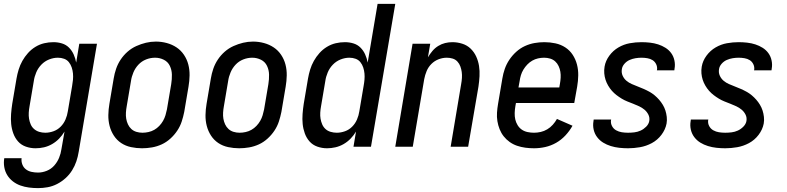

<svg xmlns="http://www.w3.org/2000/svg" viewBox="-29 -755 4049 988"><path d="M167 213Q143 213 120 210Q97 207 76 199.5Q55 192 37.5 178.5Q20 165 8.5 146.5Q-3 128 -7 105Q-11 82 -7 59H82Q80 76 86 91.5Q92 107 104.5 116.5Q117 126 133.5 129.5Q150 133 167 133Q189 133 211.5 124Q234 115 250 97Q266 79 275 57Q284 35 287 13L303 -78Q291 -58 275 -41.5Q259 -25 239 -13.5Q219 -2 197.5 3Q176 8 154 8Q128 8 104 -0.5Q80 -9 64 -27Q48 -45 39.5 -68.5Q31 -92 28.5 -117Q26 -142 28 -168.5Q30 -195 34 -221L56 -351Q60 -374 67 -397Q74 -420 86 -441.5Q98 -463 115 -482Q132 -501 153.5 -514Q175 -527 198.5 -532.5Q222 -538 246 -538Q269 -538 290 -531.5Q311 -525 326 -510Q341 -495 350 -475Q359 -455 363 -433L379 -530H470L376 26Q372 51 364 75Q356 99 342 121.5Q328 144 308 162Q288 180 264.5 192Q241 204 216 208.5Q191 213 167 213ZM204 -72Q225 -72 246 -79.5Q267 -87 283 -103Q299 -119 308 -140Q317 -161 320 -182L342 -312Q345 -328 346.5 -344.5Q348 -361 346.5 -377Q345 -393 340 -408Q335 -423 325.5 -435Q316 -447 301 -452.5Q286 -458 269 -458Q246 -458 223.5 -449Q201 -440 184 -422.5Q167 -405 157.5 -382.5Q148 -360 145 -338L123 -208Q120 -192 119 -175.5Q118 -159 120.5 -144Q123 -129 129 -115Q135 -101 146.5 -91Q158 -81 173 -76.5Q188 -72 204 -72Z M702 8Q673 8 645 2Q617 -4 594.5 -19Q572 -34 557 -57Q542 -80 535 -107Q528 -134 528.5 -163Q529 -192 534 -221L556 -351Q560 -376 568.5 -401Q577 -426 592 -448.5Q607 -471 627.5 -489Q648 -507 672.5 -518Q697 -529 722 -535Q747 -541 773 -541Q802 -541 829.5 -533.5Q857 -526 879.5 -511Q902 -496 917.5 -473Q933 -450 940 -423Q947 -396 946.5 -367Q946 -338 941 -309L919 -179Q914 -154 906 -129.5Q898 -105 883 -82.5Q868 -60 847.5 -41.5Q827 -23 803 -12Q779 -1 753 3.5Q727 8 702 8ZM704 -72Q719 -72 735 -75.5Q751 -79 765 -87Q779 -95 790.5 -107Q802 -119 810 -133Q818 -147 822.5 -162Q827 -177 830 -192L852 -322Q856 -347 855.5 -371Q855 -395 845 -416Q835 -437 814 -447.5Q793 -458 769 -458Q745 -458 722.5 -449Q700 -440 683.5 -422.5Q667 -405 657.5 -382.5Q648 -360 645 -338L623 -208Q620 -192 619 -175.5Q618 -159 620.5 -144Q623 -129 629.5 -115Q636 -101 647 -91Q658 -81 673 -76.5Q688 -72 704 -72Q704 -72 704 -72Q704 -72 704 -72Z M1202 8Q1173 8 1145 2Q1117 -4 1094.5 -19Q1072 -34 1057 -57Q1042 -80 1035 -107Q1028 -134 1028.5 -163Q1029 -192 1034 -221L1056 -351Q1060 -376 1068.5 -401Q1077 -426 1092 -448.5Q1107 -471 1127.5 -489Q1148 -507 1172.5 -518Q1197 -529 1222 -535Q1247 -541 1273 -541Q1302 -541 1329.5 -533.5Q1357 -526 1379.5 -511Q1402 -496 1417.5 -473Q1433 -450 1440 -423Q1447 -396 1446.5 -367Q1446 -338 1441 -309L1419 -179Q1414 -154 1406 -129.5Q1398 -105 1383 -82.5Q1368 -60 1347.5 -41.5Q1327 -23 1303 -12Q1279 -1 1253 3.5Q1227 8 1202 8ZM1204 -72Q1219 -72 1235 -75.5Q1251 -79 1265 -87Q1279 -95 1290.5 -107Q1302 -119 1310 -133Q1318 -147 1322.5 -162Q1327 -177 1330 -192L1352 -322Q1356 -347 1355.5 -371Q1355 -395 1345 -416Q1335 -437 1314 -447.5Q1293 -458 1269 -458Q1245 -458 1222.5 -449Q1200 -440 1183.5 -422.5Q1167 -405 1157.5 -382.5Q1148 -360 1145 -338L1123 -208Q1120 -192 1119 -175.5Q1118 -159 1120.5 -144Q1123 -129 1129.5 -115Q1136 -101 1147 -91Q1158 -81 1173 -76.5Q1188 -72 1204 -72Q1204 -72 1204 -72Q1204 -72 1204 -72Z M1654 8Q1628 8 1604 -0.5Q1580 -9 1564 -27Q1548 -45 1539.5 -68.5Q1531 -92 1528.5 -117Q1526 -142 1528 -168.5Q1530 -195 1534 -221L1556 -351Q1560 -374 1567 -397Q1574 -420 1586 -441.5Q1598 -463 1615 -482Q1632 -501 1653.5 -514Q1675 -527 1698.5 -532.5Q1722 -538 1746 -538Q1769 -538 1790 -531.5Q1811 -525 1826 -510Q1841 -495 1850 -475Q1859 -455 1863 -433L1914 -735H2005L1880 0H1790L1803 -78Q1791 -58 1775 -41.5Q1759 -25 1739 -13.5Q1719 -2 1697 3Q1675 8 1654 8ZM1704 -72Q1725 -72 1746 -79.5Q1767 -87 1783 -103Q1799 -119 1808 -140Q1817 -161 1820 -182L1842 -312Q1845 -328 1846.5 -344.5Q1848 -361 1846.5 -377Q1845 -393 1840 -408Q1835 -423 1825.5 -435Q1816 -447 1801 -452.5Q1786 -458 1769 -458Q1746 -458 1723.5 -449Q1701 -440 1684 -422.5Q1667 -405 1657.5 -382.5Q1648 -360 1645 -338L1623 -208Q1620 -192 1619 -175.5Q1618 -159 1620.5 -144Q1623 -129 1629 -115Q1635 -101 1646 -91Q1657 -81 1672.5 -76.5Q1688 -72 1704 -72Q1704 -72 1704 -72Q1704 -72 1704 -72Z M2005 0 2094 -530H2185L2173 -460Q2183 -477 2196 -492.5Q2209 -508 2226 -518.5Q2243 -529 2261.5 -533.5Q2280 -538 2299 -538Q2325 -538 2350 -530Q2375 -522 2393 -504.5Q2411 -487 2421.5 -464Q2432 -441 2436 -415.5Q2440 -390 2438.5 -363Q2437 -336 2433 -309L2380 0H2290L2344 -322Q2347 -338 2348 -354Q2349 -370 2347 -384.5Q2345 -399 2340 -413Q2335 -427 2325 -438Q2315 -449 2300.5 -453.5Q2286 -458 2270 -458Q2249 -458 2228 -450Q2207 -442 2191 -426Q2175 -410 2166.5 -389.5Q2158 -369 2154 -348L2095 0Z M2719 8Q2696 8 2674 5Q2652 2 2631.5 -5Q2611 -12 2593.5 -24.5Q2576 -37 2563 -53.5Q2550 -70 2542 -90Q2534 -110 2530.5 -131.5Q2527 -153 2528.5 -175.5Q2530 -198 2534 -221L2556 -351Q2560 -376 2568.5 -400.5Q2577 -425 2592 -447.5Q2607 -470 2627.5 -488.5Q2648 -507 2672 -518Q2696 -529 2721.5 -533.5Q2747 -538 2772 -538Q2801 -538 2829 -532Q2857 -526 2880 -511Q2903 -496 2918 -473Q2933 -450 2940 -423Q2947 -396 2946.5 -367Q2946 -338 2941 -309L2926 -225H2626L2623 -208Q2620 -191 2619.5 -173.5Q2619 -156 2622.5 -140.5Q2626 -125 2634.5 -111Q2643 -97 2656 -88Q2669 -79 2685.5 -75.5Q2702 -72 2719 -72Q2736 -72 2753.5 -76Q2771 -80 2787 -89.5Q2803 -99 2815.5 -113Q2828 -127 2837 -143L2917 -108Q2902 -81 2880.5 -58Q2859 -35 2832.5 -20Q2806 -5 2777 1.5Q2748 8 2719 8ZM2639 -305H2849L2852 -322Q2855 -338 2856 -354.5Q2857 -371 2854.5 -386Q2852 -401 2845.5 -415Q2839 -429 2828 -439Q2817 -449 2802 -453.5Q2787 -458 2771 -458Q2755 -458 2739.5 -454.5Q2724 -451 2710 -443Q2696 -435 2684.5 -423Q2673 -411 2664.5 -397Q2656 -383 2651.5 -368Q2647 -353 2645 -338Z M3203 8Q3180 8 3157.5 5.5Q3135 3 3114 -3.5Q3093 -10 3075 -21Q3057 -32 3044 -49Q3031 -66 3026 -87.5Q3021 -109 3025 -132Q3025 -134 3025.5 -136Q3026 -138 3026 -140H3116Q3116 -139 3115.5 -138Q3115 -137 3115 -136Q3113 -120 3120.5 -106Q3128 -92 3141.5 -84.5Q3155 -77 3170.5 -74.5Q3186 -72 3203 -72Q3219 -72 3235.5 -74Q3252 -76 3267.5 -83Q3283 -90 3296 -103Q3309 -116 3312 -132Q3315 -150 3307.5 -165Q3300 -180 3287.5 -190.5Q3275 -201 3260 -208Q3245 -215 3229.5 -221Q3214 -227 3199 -233Q3184 -239 3170 -247.5Q3156 -256 3143 -266Q3130 -276 3119.5 -288Q3109 -300 3100.5 -314.5Q3092 -329 3087 -344.5Q3082 -360 3080.5 -377Q3079 -394 3082 -412Q3087 -442 3106.5 -468.5Q3126 -495 3153.5 -511Q3181 -527 3211.5 -532.5Q3242 -538 3272 -538Q3294 -538 3316 -535.5Q3338 -533 3358 -526.5Q3378 -520 3395.5 -509Q3413 -498 3425 -481.5Q3437 -465 3441.5 -443.5Q3446 -422 3442 -401Q3442 -399 3441.5 -397Q3441 -395 3441 -393H3351Q3351 -394 3351.5 -394.5Q3352 -395 3352 -396Q3354 -411 3347.5 -424.5Q3341 -438 3329 -445.5Q3317 -453 3302 -455.5Q3287 -458 3272 -458Q3257 -458 3241.5 -455.5Q3226 -453 3211 -446.5Q3196 -440 3184.5 -427Q3173 -414 3171 -399Q3168 -381 3175 -365.5Q3182 -350 3194.5 -339.5Q3207 -329 3222 -322.5Q3237 -316 3252.5 -310Q3268 -304 3283 -297.5Q3298 -291 3312.5 -283Q3327 -275 3339.5 -264.5Q3352 -254 3362.5 -242Q3373 -230 3381.5 -216Q3390 -202 3395 -186.5Q3400 -171 3402 -153.5Q3404 -136 3401 -119Q3395 -88 3374.5 -61Q3354 -34 3325 -18.5Q3296 -3 3264.5 2.5Q3233 8 3203 8Z M3703 8Q3680 8 3657.5 5.5Q3635 3 3614 -3.5Q3593 -10 3575 -21Q3557 -32 3544 -49Q3531 -66 3526 -87.5Q3521 -109 3525 -132Q3525 -134 3525.5 -136Q3526 -138 3526 -140H3616Q3616 -139 3615.5 -138Q3615 -137 3615 -136Q3613 -120 3620.5 -106Q3628 -92 3641.5 -84.5Q3655 -77 3670.5 -74.5Q3686 -72 3703 -72Q3719 -72 3735.5 -74Q3752 -76 3767.5 -83Q3783 -90 3796 -103Q3809 -116 3812 -132Q3815 -150 3807.5 -165Q3800 -180 3787.5 -190.5Q3775 -201 3760 -208Q3745 -215 3729.5 -221Q3714 -227 3699 -233Q3684 -239 3670 -247.5Q3656 -256 3643 -266Q3630 -276 3619.5 -288Q3609 -300 3600.5 -314.5Q3592 -329 3587 -344.5Q3582 -360 3580.5 -377Q3579 -394 3582 -412Q3587 -442 3606.5 -468.5Q3626 -495 3653.5 -511Q3681 -527 3711.5 -532.5Q3742 -538 3772 -538Q3794 -538 3816 -535.5Q3838 -533 3858 -526.5Q3878 -520 3895.5 -509Q3913 -498 3925 -481.5Q3937 -465 3941.5 -443.5Q3946 -422 3942 -401Q3942 -399 3941.5 -397Q3941 -395 3941 -393H3851Q3851 -394 3851.5 -394.5Q3852 -395 3852 -396Q3854 -411 3847.5 -424.5Q3841 -438 3829 -445.5Q3817 -453 3802 -455.5Q3787 -458 3772 -458Q3757 -458 3741.5 -455.5Q3726 -453 3711 -446.5Q3696 -440 3684.5 -427Q3673 -414 3671 -399Q3668 -381 3675 -365.5Q3682 -350 3694.5 -339.5Q3707 -329 3722 -322.5Q3737 -316 3752.5 -310Q3768 -304 3783 -297.5Q3798 -291 3812.5 -283Q3827 -275 3839.5 -264.5Q3852 -254 3862.5 -242Q3873 -230 3881.5 -216Q3890 -202 3895 -186.5Q3900 -171 3902 -153.5Q3904 -136 3901 -119Q3895 -88 3874.5 -61Q3854 -34 3825 -18.5Q3796 -3 3764.5 2.5Q3733 8 3703 8Z"/></svg>

Font: iosevka_custom_sans_ss08 Md
Style: Italic
Weight: 500
Italic angle: -10°
Designer: Belleve Invis
Foundry: Belleve Invis
Version: Version 10.3.0; ttfautohint (v1.8.3)